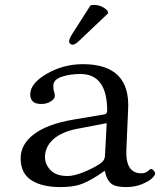

<svg xmlns="http://www.w3.org/2000/svg" viewBox="-20 -751 680 781"><path d="M414 -250 294 -227Q231 -215 197 -184.5Q163 -154 163 -112Q163 -82 186 -58.5Q209 -35 255 -35Q281 -35 319.5 -50.5Q358 -66 387 -85Q406 -98 407 -116ZM407 -55H404L376 -36Q332 -8 301.5 1Q271 10 225 10Q151 10 107.5 -18Q64 -46 64 -107Q64 -164 118 -205Q172 -246 276 -264L406 -286Q416 -289 416 -300Q416 -450 307 -450Q264 -450 230.5 -438.5Q197 -427 197 -403Q197 -387 199 -381Q203 -373 203 -360Q203 -349 186.5 -338.5Q170 -328 148 -328Q103 -328 103 -367Q103 -412 170.5 -451Q238 -490 317 -490Q513 -490 501 -302L494 -141Q490 -46 555 -46Q571 -46 581.5 -55Q592 -64 594 -64Q599 -64 605 -57.5Q611 -51 611 -45Q611 -38 598 -25.5Q585 -13 556.5 -1.5Q528 10 493 10Q446 10 429 -7Q412 -24 407 -55ZM348 -729Q354 -731 362 -731Q393 -731 417 -708L420 -697L305 -588Q286 -569 275 -569Q270 -569 265.5 -573Q261 -577 261 -582Q261 -592 272 -610Z"/></svg>

Font: Libertinus Mono
Style: Regular
Weight: 400
Designer: Philipp H. Poll
Foundry: Khaled Hosny
Version: Version 6.7